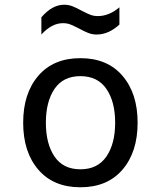

<svg xmlns="http://www.w3.org/2000/svg" viewBox="-20 -780 680 812"><path d="M78 -261Q78 -385 142 -459.5Q206 -534 320 -534Q434 -534 498 -459.5Q562 -385 562 -261Q562 -137 498 -62.5Q434 12 320 12Q206 12 142 -62.5Q78 -137 78 -261ZM467 -261Q467 -350 430 -404Q393 -458 320 -458Q247 -458 210.5 -404Q174 -350 174 -261Q174 -172 210.5 -118Q247 -64 320 -64Q393 -64 430 -118Q467 -172 467 -261ZM315 -659Q290 -672 276.5 -677Q263 -682 246 -682Q199 -682 155 -634V-707Q201 -760 251 -760Q270 -760 286.5 -753.5Q303 -747 325 -735Q350 -722 363.5 -717Q377 -712 394 -712Q441 -712 485 -749V-676Q439 -634 389 -634Q370 -634 353.5 -640.5Q337 -647 315 -659Z"/></svg>

Font: Amiko
Style: Regular
Weight: 400
Designer: Pablo Impallari, Rodrigo Fuenzalida, Andres Torresi
Foundry: Impallari Type
Version: Version 1.001; ttfautohint (v1.3)